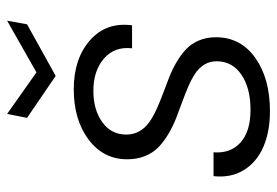

<svg xmlns="http://www.w3.org/2000/svg" viewBox="-142 -644 793 550"><g transform="rotate(-90 255.0 -368.5)"><path d="M423.8 -147Q423.8 -76.2 364.7 -34.2Q305.7 7.8 211.9 7.8Q154.3 7.8 110.6 -10.7Q66.9 -29.3 43.7 -66.4Q20.5 -103.5 25.9 -153.8H94.2Q90.3 -105.5 122.1 -76.7Q153.8 -47.9 215.8 -47.9Q278.8 -47.9 316.9 -74.2Q355 -100.6 355 -145Q355 -164.6 345.5 -180.2Q335.9 -195.8 319.6 -206.5Q303.2 -217.3 282.2 -226.3Q261.2 -235.4 238 -243.7Q214.8 -252 191.4 -261.2Q168 -270.5 147 -283Q126 -295.4 109.6 -310.8Q93.3 -326.2 83.7 -349.4Q74.2 -372.6 74.2 -400.9Q74.2 -469.2 130.6 -511.7Q187 -554.2 274.9 -554.2Q362.3 -554.2 415 -507.8Q467.8 -461.4 458 -387.2H392.1Q397.9 -437 363 -467.5Q328.1 -498 270 -498Q215.8 -498 180.4 -472.4Q145 -446.8 145 -403.8Q145 -382.8 154.5 -366.2Q164.1 -349.6 180.2 -338.1Q196.3 -326.7 217.3 -317.1Q238.3 -307.6 261.2 -299.1Q284.2 -290.5 307.4 -281.5Q330.6 -272.5 351.6 -260.3Q372.6 -248 388.7 -233.2Q404.8 -218.3 414.3 -196.3Q423.8 -174.3 423.8 -147ZM323.2 -661.1 471.2 -745.1 460.9 -688 313 -606 192.9 -688 204.1 -745.1Z"/></g></svg>

Font: SVN-Poppins Light
Style: Italic
Weight: 300
Italic angle: -10°
Designer: Ninad Kale (Devanagari), Jonny Pinhorn (Latin)
Foundry: Indian Type Foundry
Version: Version 3.002 2017